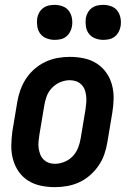

<svg xmlns="http://www.w3.org/2000/svg" viewBox="-20 -762 540 790"><path d="M206 8Q176 8 147.5 2Q119 -4 95.5 -19Q72 -34 56.5 -56.5Q41 -79 33.5 -106.5Q26 -134 26.5 -163.5Q27 -193 31 -222L51 -342Q55 -367 64 -392Q73 -417 87.5 -439Q102 -461 123 -479Q144 -497 168 -508Q192 -519 217 -523.5Q242 -528 267 -528Q297 -528 325.5 -522Q354 -516 377.5 -501Q401 -486 417 -463.5Q433 -441 440.5 -413.5Q448 -386 447.5 -356.5Q447 -327 442 -298L422 -178Q418 -153 409.5 -128Q401 -103 386 -81Q371 -59 350.5 -41Q330 -23 306 -12Q282 -1 256.5 3.5Q231 8 206 8ZM206 -88Q225 -88 245 -96Q265 -104 279.5 -119.5Q294 -135 301.5 -154.5Q309 -174 312 -193L332 -313Q334 -327 335 -340.5Q336 -354 334.5 -367.5Q333 -381 328.5 -393Q324 -405 315 -414Q306 -423 293.5 -427.5Q281 -432 267 -432Q248 -432 228.5 -424Q209 -416 194 -400.5Q179 -385 172 -365.5Q165 -346 162 -327L142 -207Q140 -193 138.5 -179.5Q137 -166 139 -152.5Q141 -139 145.5 -127Q150 -115 159 -106Q168 -97 180 -92.5Q192 -88 206 -88ZM405 -598Q388 -598 372 -604Q356 -610 346 -623Q336 -636 333.5 -653Q331 -670 333 -687Q335 -699 341.5 -710.5Q348 -722 358.5 -729.5Q369 -737 381 -739.5Q393 -742 405 -742Q422 -742 438 -736Q454 -730 463.5 -717Q473 -704 476 -687Q479 -670 476 -653Q474 -641 467.5 -629.5Q461 -618 451 -610.5Q441 -603 429 -600.5Q417 -598 405 -598ZM205 -598Q188 -598 172 -604Q156 -610 146 -623Q136 -636 133.5 -653Q131 -670 133 -687Q135 -699 141.5 -710.5Q148 -722 158.5 -729.5Q169 -737 181 -739.5Q193 -742 205 -742Q222 -742 238 -736Q254 -730 263.5 -717Q273 -704 276 -687Q279 -670 276 -653Q274 -641 267.5 -629.5Q261 -618 251 -610.5Q241 -603 229 -600.5Q217 -598 205 -598Z"/></svg>

Font: Iosevka Term Curly
Style: Bold Italic
Weight: 700
Italic angle: -9°
Designer: Belleve Invis
Foundry: Belleve Invis
Version: Version 32.3.0